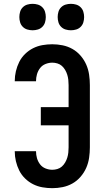

<svg xmlns="http://www.w3.org/2000/svg" viewBox="-20 -974 540 1002"><path d="M253 8Q227 8 201.5 3.5Q176 -1 153 -12.5Q130 -24 111 -42.5Q92 -61 80.5 -84Q69 -107 63 -132.5Q57 -158 57 -184Q57 -184 57 -184Q57 -184 57 -185H168Q168 -184 168 -184Q168 -184 168 -184Q168 -166 173 -148.5Q178 -131 189 -116.5Q200 -102 217.5 -95Q235 -88 253 -88Q266 -88 279.5 -92Q293 -96 303 -105Q313 -114 320 -126Q327 -138 331 -151Q335 -164 336.5 -177.5Q338 -191 338 -205V-320H193V-415H338V-530Q338 -544 336.5 -557.5Q335 -571 331 -584Q327 -597 320 -609Q313 -621 303 -630Q293 -639 279.5 -643Q266 -647 253 -647Q235 -647 217.5 -640Q200 -633 189 -618.5Q178 -604 173 -586.5Q168 -569 168 -551Q168 -551 168 -551Q168 -551 168 -550H57Q57 -551 57 -551Q57 -551 57 -551Q57 -577 63 -602.5Q69 -628 80.5 -651Q92 -674 111 -692.5Q130 -711 153 -722.5Q176 -734 201.5 -738.5Q227 -743 253 -743Q280 -743 307 -737.5Q334 -732 358 -718.5Q382 -705 400.5 -683.5Q419 -662 430 -637Q441 -612 445 -584.5Q449 -557 449 -530V-205Q449 -178 445 -150.5Q441 -123 430 -98Q419 -73 400.5 -51.5Q382 -30 358 -16.5Q334 -3 307 2.5Q280 8 253 8ZM350 -816Q336 -816 322.5 -820Q309 -824 299 -834Q289 -844 285 -857.5Q281 -871 281 -885Q281 -899 285 -912.5Q289 -926 299 -936Q309 -946 322.5 -950Q336 -954 350 -954Q364 -954 377.5 -950Q391 -946 401 -936Q411 -926 415 -912.5Q419 -899 419 -885Q419 -871 415 -857.5Q411 -844 401 -834Q391 -824 377.5 -820Q364 -816 350 -816ZM150 -816Q136 -816 122.5 -820Q109 -824 99 -834Q89 -844 85 -857.5Q81 -871 81 -885Q81 -899 85 -912.5Q89 -926 99 -936Q109 -946 122.5 -950Q136 -954 150 -954Q164 -954 177.5 -950Q191 -946 201 -936Q211 -926 215 -912.5Q219 -899 219 -885Q219 -871 215 -857.5Q211 -844 201 -834Q191 -824 177.5 -820Q164 -816 150 -816Z"/></svg>

Font: Iosevka SS08 Regular
Style: Bold
Weight: 700
Monospace: yes
Designer: Belleve Invis
Foundry: Belleve Invis
Version: Version 16.3.4; ttfautohint (v1.8.4)